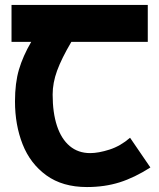

<svg xmlns="http://www.w3.org/2000/svg" viewBox="-20 -745 640 775"><path d="M40.5 -335.5Q40.5 -410 56.5 -464.2Q72.5 -518.5 106 -576H26.5V-725H576.5V-576H268Q228.5 -509 210.5 -459.8Q192.5 -410.5 192.5 -363.5Q192.5 -290 210 -237Q227.5 -184 261.5 -155.5Q295.5 -127 344 -127Q377.5 -127 422 -141.2Q466.5 -155.5 505 -189L587 -69Q523 -28 462.8 -9Q402.5 10 331 10Q232.5 10 167.2 -37.2Q102 -84.5 71.2 -162.8Q40.5 -241 40.5 -335.5Z"/></svg>

Font: JuliaMono Black
Style: Regular
Weight: 900
Monospace: yes
Designer: cormullion
Foundry: corm
Version: Version 0.054; ttfautohint (v1.8.4)